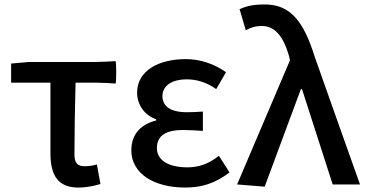

<svg xmlns="http://www.w3.org/2000/svg" viewBox="-20 -830 1647 864"><path d="M207 -299V-140C207 -44 239 14 332 14C371 14 406 6 432 -2L416 -90C396 -84 379 -82 360 -82C331 -82 315 -95 315 -134C315 -230 317 -343 320 -458H410C440 -458 478 -456 500 -454C504 -458 504 -551 500 -555C468 -553 436 -551 402 -551H304H109L30 -544V-458H207Z M663 -527C623 -502 597 -465 597 -413C597 -363 626 -313 683 -293V-288C619 -272 571 -231 571 -153C571 -101 597 -59 640 -30C683 -2 743 14 812 14C886 14 945 -3 1013 -54L965 -129C917 -90 870 -77 824 -77C736 -77 686 -110 686 -164C686 -218 724 -245 804 -245C832 -245 861 -243 893 -241V-328C867 -326 843 -325 821 -325C745 -325 711 -353 711 -398C711 -447 758 -473 820 -473C868 -473 912 -458 953 -429L997 -505C945 -542 882 -564 816 -564C758 -564 703 -552 663 -527Z M1498 -287 1396 -575C1347 -733 1287 -810 1172 -810C1118 -810 1088 -802 1058 -789L1086 -694C1107 -705 1127 -713 1159 -713C1216 -713 1255 -667 1280 -580L1285 -559L1047 0L1171 10L1334 -429H1339L1477 0H1538H1600Z"/></svg>

Font: GenSekiGothic2 TW M
Style: Regular
Weight: 500
Version: Version 2.100;PS 2.1;hotconv 16.6.51;makeotf.lib2.5.65220 DE